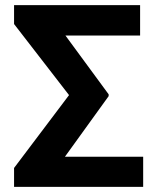

<svg xmlns="http://www.w3.org/2000/svg" viewBox="-20 -731 606 751"><path d="M405 -355V-362L236 -592H528V-711H35V-637L250 -359L35 -74V0H540V-118H234Z"/></svg>

Font: Asimov
Style: Regular
Weight: 500
Designer: Google
Version: Version 2.000980; 2014